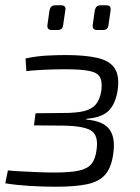

<svg xmlns="http://www.w3.org/2000/svg" viewBox="-20 -701 532 729"><path d="M228 -492Q304 -492 350.5 -481Q397 -470 415.5 -441.5Q434 -413 427 -361Q420 -310 394.5 -282.5Q369 -255 309 -250L307 -247Q371 -242 395 -210.5Q419 -179 410 -117Q403 -65 379.5 -38Q356 -11 310.5 -1.5Q265 8 191 8Q145 8 94 5Q43 2 0 -5L10 -54Q28 -52 57 -50.5Q86 -49 120.5 -47.5Q155 -46 187 -46Q246 -46 279 -53Q312 -60 327.5 -79Q343 -98 347 -135Q354 -187 326 -205Q298 -223 219 -224L109 -225L115 -271L221 -272Q271 -272 300.5 -279.5Q330 -287 345 -306Q360 -325 365 -358Q369 -392 359 -409Q349 -426 317.5 -432Q286 -438 226 -438Q186 -438 145.5 -436Q105 -434 80 -431L77 -479Q119 -488 158.5 -490Q198 -492 228 -492ZM211 -681Q222 -681 226 -676Q230 -671 228 -662L220 -607Q219 -597 214 -592Q209 -587 198 -587H177Q158 -587 160 -606L168 -662Q170 -671 175 -676Q180 -681 191 -681ZM382 -681Q394 -681 397.5 -676Q401 -671 400 -662L392 -607Q391 -597 386 -592Q381 -587 370 -587H349Q330 -587 332 -606L340 -662Q342 -671 347 -676Q352 -681 362 -681Z"/></svg>

Font: Exo 2 Light
Style: Italic
Weight: 300
Italic angle: -8°
Designer: Natanael Gama
Foundry: Natanael Gama
Version: Version 2.010